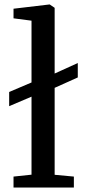

<svg xmlns="http://www.w3.org/2000/svg" viewBox="-20 -839 388 859"><path d="M40.5 0V-49L121 -57.5V-406.5L21 -364V-427.5L121 -470V-746.5L40.5 -757V-800L201 -819H202.5L224.5 -804V-510L328 -557V-492.5L224.5 -446V-57L310.5 -49V0Z"/></svg>

Font: Merriweather 20pt
Style: Regular
Weight: 400
Version: Version 2.100